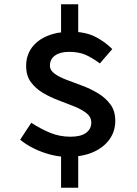

<svg xmlns="http://www.w3.org/2000/svg" viewBox="-20 -766 640 896"><path d="M74 -114 126 -193Q169 -165 213.5 -146.5Q258 -128 309 -128Q357 -128 381.5 -146Q406 -164 406 -194Q406 -220 384 -237.5Q362 -255 327.5 -269Q293 -283 254 -297.5Q215 -312 180.5 -332.5Q146 -353 124 -383Q102 -413 102 -458Q102 -507 128 -543Q154 -579 201.5 -598.5Q249 -618 310 -618Q378 -618 423.5 -595Q469 -572 504 -537L446 -470Q411 -496 379.5 -510Q348 -524 302 -524Q261 -524 237 -507Q213 -490 213 -460Q213 -438 235 -422Q257 -406 292 -393Q327 -380 365.5 -365.5Q404 -351 438.5 -330Q473 -309 495.5 -278.5Q518 -248 518 -202Q518 -153 490.5 -115Q463 -77 413.5 -55.5Q364 -34 294 -34Q256 -34 215.5 -44.5Q175 -55 138.5 -73Q102 -91 74 -114ZM265 -580V-746H345V-580ZM265 -79H345V110H265Z"/></svg>

Font: Source Code Pro SemiBold
Style: Regular
Weight: 600
Monospace: yes
Designer: Paul D. Hunt, Teo Tuominen
Foundry: Adobe Systems Incorporated
Version: Version 1.018;hotconv 1.0.116;makeotfexe 2.5.65601